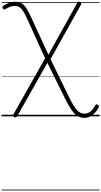

<svg xmlns="http://www.w3.org/2000/svg" viewBox="-20 -1473 1281 2431"><path d="M1048 19Q996 19 957 -6.5Q918 -32 881.5 -87Q845 -142 801 -231L580 -678L197 0Q191 11 181 13.5Q171 16 161 9Q148 1 146 -6.5Q144 -14 150 -25L551 -735L326 -1230Q298 -1293 275 -1329.5Q252 -1366 226.5 -1382Q201 -1398 167 -1398Q141 -1398 112.5 -1388Q84 -1378 52 -1360Q40 -1353 30.5 -1354.5Q21 -1356 15 -1365Q9 -1376 11 -1384Q13 -1392 21 -1398Q54 -1423 94.5 -1437Q135 -1451 171 -1451Q208 -1451 235.5 -1440.5Q263 -1430 285.5 -1405.5Q308 -1381 330 -1341.5Q352 -1302 379 -1244L593 -780L960 -1440Q966 -1451 975 -1452.5Q984 -1454 996 -1447Q1005 -1440 1008 -1432Q1011 -1424 1005 -1414L620 -724L849 -254Q881 -188 907 -145Q933 -102 956 -77.5Q979 -53 1001.5 -43.5Q1024 -34 1050 -34Q1091 -34 1125 -60.5Q1159 -87 1186 -140Q1191 -149 1200 -151Q1209 -153 1220 -146Q1229 -139 1231.5 -131.5Q1234 -124 1230 -116Q1208 -72 1179.5 -42Q1151 -12 1118 3.5Q1085 19 1048 19ZM0 928H1241V938H0ZM0 -20H1241V0H0ZM0 -505H1241V-500H0ZM0 -1448H1241V-1438H0Z"/></svg>

Font: Playwrite ID Guides
Style: Regular
Weight: 400
Designer: Veronika Burian, José Scaglione
Foundry: TypeTogether
Version: Version 1.003